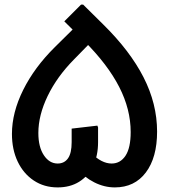

<svg xmlns="http://www.w3.org/2000/svg" viewBox="-20 -792 736 836"><path d="M480 24Q434 24 390.5 2Q347 -20 313 -59L377 -126Q422 -80 466 -80Q504 -80 526.5 -114Q549 -148 549 -217Q549 -316 499 -413.5Q449 -511 348 -612L260 -699L333 -772H342L429 -686Q546 -571 605 -455.5Q664 -340 664 -219Q664 -106 615 -41Q566 24 480 24ZM231 24Q172 24 127 -6Q82 -36 57 -88.5Q32 -141 32 -209Q32 -302 81 -400.5Q130 -499 219 -587L306 -673L389 -622L302 -533Q228 -458 187.5 -374Q147 -290 147 -213Q147 -152 171 -116Q195 -80 231 -80Q260 -80 276 -102.5Q292 -125 292 -173V-232L404 -245L407 -237V-173Q407 -114 385.5 -69.5Q364 -25 324.5 -0.5Q285 24 231 24Z"/></svg>

Font: Fustat
Style: Bold
Weight: 700
Designer: Mohamed Gaber, Khaled Hosny, Laura Garcia Mut
Foundry: Kief Type Foundry, Alif Type Foundry, Hard Type Foundry
Version: Version 1.007